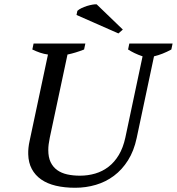

<svg xmlns="http://www.w3.org/2000/svg" viewBox="-20 -865 823 893"><path d="M136.2 -662.6H377L371.1 -634.8Q331.5 -619.1 293.9 -611.3L211.4 -224.1Q208 -208 206.3 -193.8Q204.6 -179.7 204.6 -167Q204.6 -133.8 215.3 -111.1Q226.1 -88.4 245.6 -74.2Q265.1 -60.1 292.2 -54Q319.3 -47.9 352.1 -47.9Q389.2 -47.9 423.1 -57.9Q457 -67.9 484.9 -89.4Q512.7 -110.8 532.7 -144.3Q552.7 -177.7 563 -225.1L643.1 -603Q622.6 -609.9 605.5 -618.2Q588.4 -626.5 575.7 -634.8L581.5 -662.6H782.7L776.9 -634.8Q735.8 -612.3 696.3 -603L615.7 -223.1Q603 -163.1 575.4 -119.4Q547.9 -75.7 510 -47.4Q472.2 -19 426 -5.4Q379.9 8.3 329.6 8.3Q279.8 8.3 239.7 -1.2Q199.7 -10.7 171.6 -30.3Q143.6 -49.8 127.9 -79.1Q112.3 -108.4 111.3 -147.5Q110.4 -176.8 117.7 -209.5L203.1 -611.3Q184.6 -613.8 166 -620.1Q147.5 -626.5 130.4 -634.8ZM551.3 -727.5 530.8 -709.5 335.9 -795.4 339.8 -814.5Q346.7 -821.3 358.9 -827.1Q371.1 -833 384.5 -837.2Q397.9 -841.3 410.4 -843.5Q422.9 -845.7 429.7 -844.7Z"/></svg>

Font: PT Astra Serif
Style: Italic
Weight: 400
Italic angle: -16°
Designer: A.Korolkova, I. Chaeva
Foundry: ParaType Ltd
Version: Version 1.001